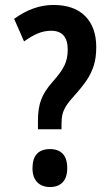

<svg xmlns="http://www.w3.org/2000/svg" viewBox="-20 -744 446 774"><path d="M133 -258Q133 -308 146 -342.5Q159 -377 192 -414Q226 -452 239.5 -479.5Q253 -507 253 -544Q253 -620 186 -620Q158 -620 132 -609Q106 -598 77 -577L37 -668Q114 -724 195 -724Q279 -724 323.5 -679Q368 -634 368 -554Q368 -511 358 -479.5Q348 -448 329 -420Q310 -392 281 -360Q258 -335 247 -317.5Q236 -300 232 -283.5Q228 -267 228 -245V-223H133ZM111 -66Q111 -143 182 -143Q215 -143 233 -124Q251 -105 251 -66Q251 -28 232.5 -9Q214 10 182 10Q149 10 130 -9.5Q111 -29 111 -66Z"/></svg>

Font: Noto Sans Bengali ExtraCondensed SemiBold
Style: Regular
Weight: 600
Width: 2
Designer: Joana Ranito - Universal Thirst; Jelle Bosma - Monotype Design Team
Foundry: Universal Thirst ehf.
Version: Version 3.000; ttfautohint (v1.8.4.7-5d5b)